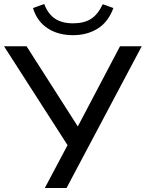

<svg xmlns="http://www.w3.org/2000/svg" viewBox="-27 -935 725 955"><path d="M196 0 309 -213 -7 -705H105L360 -306L570 -705H678L304 0ZM336 -760Q262 -760 209.5 -794.5Q157 -829 137 -895L193 -915Q212 -865 247 -842Q282 -819 336 -819Q391 -819 425.5 -841Q460 -863 484 -914L537 -895Q511 -825 458.5 -792.5Q406 -760 336 -760Z"/></svg>

Font: Mulish SemiBold
Style: Regular
Weight: 600
Designer: Vernon Adams
Foundry: Vernon Adams
Version: Version 3.603; ttfautohint (v1.8.3)